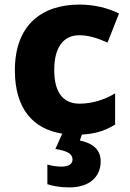

<svg xmlns="http://www.w3.org/2000/svg" viewBox="-20 -579 567 839"><path d="M420 126C420 65 371 44 329 35L338 9C399 6 444 -10 483 -35V-171C437 -143 382 -126 327 -126C260 -126 217 -170 217 -273C217 -375 259 -425 327 -425C368 -425 407 -412 450 -393L500 -520C452 -544 392 -559 327 -559C165 -559 45 -472 45 -272C45 -103 125 -15 252 5L222 72C273 80 297 93 297 118C297 138 279 149 250 149C228 149 207 146 187 140V226C208 233 242 240 283 240C368 240 420 196 420 126Z"/></svg>

Font: Noto Sans Thai Looped ExtraBold
Style: Regular
Weight: 800
Designer: Cadson Demak Team
Foundry: Cadson Demak Co., Ltd.
Version: Version 1.001